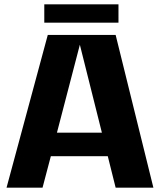

<svg xmlns="http://www.w3.org/2000/svg" viewBox="-20 -860 732 880"><path d="M510 0 474 -144H213L175 0H10L199 -700H510L683 0ZM346 -655 241 -252H447ZM183 -840H523V-756H183Z"/></svg>

Font: Fivo Sans Modern
Style: Regular
Weight: 700
Designer: Alexander Slobzheninov
Foundry: Alexander Slobzheninov
Version: 1.0